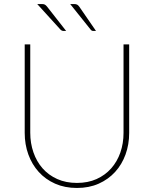

<svg xmlns="http://www.w3.org/2000/svg" viewBox="-20 -923 763 952"><path d="M361.5 -16Q416 -16 458.8 -35.2Q501.5 -54.5 531.2 -88Q561 -121.5 576.8 -166.8Q592.5 -212 592.5 -264V-703H620.5V-264Q620.5 -207 602.5 -157.2Q584.5 -107.5 550.8 -70.5Q517 -33.5 469.2 -12.2Q421.5 9 361.5 9Q301.5 9 253.5 -12.2Q205.5 -33.5 172 -70.5Q138.5 -107.5 120.5 -157.2Q102.5 -207 102.5 -264V-703H130V-265Q130 -213 145.8 -167.5Q161.5 -122 191.2 -88.2Q221 -54.5 264 -35.2Q307 -16 361.5 -16ZM347 -903Q357 -903 362.5 -900Q368 -897 373 -890L456 -769.5H442.5Q435 -769.5 430 -775.5L328 -903ZM187 -903Q197 -903 202.2 -900.2Q207.5 -897.5 213.5 -890L308 -769.5H293.5Q287 -769.5 280.5 -775.5L164.5 -903Z"/></svg>

Font: Lato 2
Style: Regular
Weight: 200
Designer: Lukasz Dziedzic with Adam Twardoch and Botio Nikoltchev
Foundry: tyPoland Lukasz Dziedzic
Version: Version 2.015; 2015-08-06; http://www.latofonts.com/